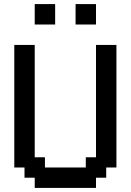

<svg xmlns="http://www.w3.org/2000/svg" viewBox="-20 -920 640 940"><path d="M450 0V-50H500V-100H550V-700H450V-150H400V-100H200V-150H150V-700H50V-100H100V-50H150V0ZM350 -800H450V-900H350ZM150 -800H250V-900H150Z"/></svg>

Font: Matrix Sans Video
Style: Regular
Weight: 400
Designer: Brad Neil
Version: Version 1.100